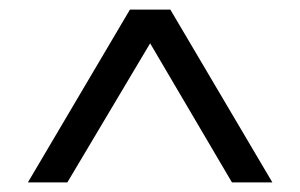

<svg xmlns="http://www.w3.org/2000/svg" viewBox="-20 -747 624 399"><path d="M38 -368 250 -727H334L546 -368H462L292 -657L120 -368Z"/></svg>

Font: Our Lexend Light
Style: Regular
Weight: 300
Designer: Bonnie Shaver-Troup, Thomas Jockin
Foundry: Lexend
Version: Version 1.007